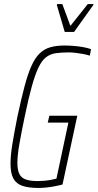

<svg xmlns="http://www.w3.org/2000/svg" viewBox="-20 -921 482 949"><path d="M170 8Q123 8 92 -2Q61 -12 46.5 -38Q32 -64 32 -112Q32 -152 41 -208Q50 -264 66 -344Q85 -433 101.5 -495Q118 -557 136 -596.5Q154 -636 176.5 -657.5Q199 -679 229 -687.5Q259 -696 299 -696Q321 -696 345 -694Q369 -692 391.5 -688Q414 -684 430 -678L424 -646Q408 -651 389 -654.5Q370 -658 352 -660Q334 -662 320 -662Q283 -662 255.5 -658Q228 -654 207.5 -638Q187 -622 170.5 -588Q154 -554 137.5 -495Q121 -436 102 -344Q85 -263 75.5 -207.5Q66 -152 66 -116Q66 -80 76 -60.5Q86 -41 108.5 -33.5Q131 -26 166 -26Q182 -26 199 -27.5Q216 -29 232 -32Q248 -35 259 -38L318 -315H216L224 -349H362L289 -9Q270 -4 248.5 0Q227 4 207 6Q187 8 170 8ZM300 -763 261 -896 262 -901H288L328 -793L414 -901H442L441 -896L346 -763Z"/></svg>

Font: Saira Condensed Thin
Style: Italic
Weight: 250
Width: 3
Italic angle: -12°
Designer: Hector Gatti with collaboration of the Omnibus-Type team
Foundry: Omnibus-Type
Version: Version 1.101